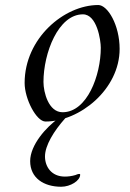

<svg xmlns="http://www.w3.org/2000/svg" viewBox="-20 -459 505 746"><path d="M361.8 -439.5C229 -439.5 75.7 -310.1 75.7 -136.7C75.7 -74.2 121.6 13.2 156.7 13.2C289.6 13.2 444.8 -111.8 444.8 -269C444.8 -361.8 398.4 -439.5 361.8 -439.5ZM148.9 -140.6C148.9 -252.9 206.5 -403.3 302.2 -403.3C356.9 -403.3 371.6 -302.7 371.6 -273.4C371.6 -166 318.4 -22.9 223.1 -22.9C168.5 -22.9 148.9 -100.6 148.9 -140.6ZM208.5 0C159.2 34.7 97.2 104.5 97.2 167C97.2 232.4 149.9 266.6 217.8 266.6C253.4 266.6 291.5 243.2 291.5 219.7C291.5 217.3 290 216.8 287.6 216.8C282.7 216.8 274.4 220.7 272.9 221.2C257.8 225.6 244.1 227.1 231.9 227.1C179.7 227.1 154.8 188.5 154.8 148.9C154.8 106.4 189 50.3 233.9 0Z"/></svg>

Font: Cardo
Style: Italic
Weight: 400
Designer: David J. Perry
Foundry: David J. Perry
Version: Version 0.99